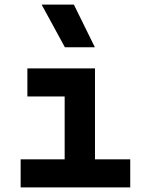

<svg xmlns="http://www.w3.org/2000/svg" viewBox="-20 -815 626 835"><path d="M69.8 0V-122.1H261.2V-395.5H99.1V-517.6H393.1V-122.1H546.4V0ZM262.2 -609.4 161.1 -794.9H301.3L392.6 -609.4Z"/></svg>

Font: Cascadia Code PL
Style: Bold
Weight: 700
Monospace: yes
Designer: Aaron Bell
Foundry: Saja Typeworks
Version: Version 2404.023; ttfautohint (v1.8.4)